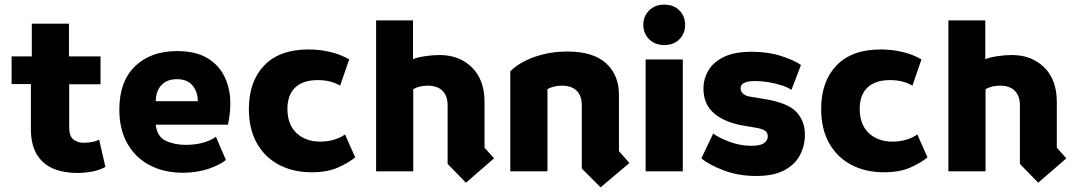

<svg xmlns="http://www.w3.org/2000/svg" viewBox="-20 -738 4633 827"><path d="M312 7Q254 7 209 -12Q164 -31 138.5 -73Q113 -115 113 -184V-376H30V-495H117V-636H277V-495H413V-375H278V-189Q278 -151 296.5 -137Q315 -123 341 -123Q357 -123 376.5 -126.5Q396 -130 407 -137L434 -19Q409 -5 376.5 1Q344 7 312 7Z M767 6Q687 6 625.5 -26Q564 -58 529 -119Q494 -180 494 -266Q494 -387 561.5 -452.5Q629 -518 743 -518Q823 -518 873.5 -487.5Q924 -457 948 -406Q972 -355 972 -293Q972 -271 969.5 -247.5Q967 -224 962 -201H651Q656 -150 693.5 -132Q731 -114 780 -114Q821 -114 855 -123.5Q889 -133 910 -149L953 -49Q928 -28 878.5 -11Q829 6 767 6ZM651 -302H832Q832 -342 809.5 -369.5Q787 -397 742 -397Q699 -397 675 -371Q651 -345 651 -302Z M1322 4Q1243 4 1182 -28Q1121 -60 1086.5 -121Q1052 -182 1052 -269Q1052 -387 1118 -456Q1184 -525 1309 -525Q1356 -525 1401.5 -514.5Q1447 -504 1484 -482L1445 -369Q1405 -393 1349 -393Q1285 -393 1251.5 -361Q1218 -329 1218 -269Q1218 -202 1257 -165Q1296 -128 1360 -128Q1389 -128 1417.5 -136Q1446 -144 1466 -159L1510 -60Q1480 -36 1435 -16Q1390 4 1322 4Z M1987 49 1908 -32V-284Q1908 -325 1886 -347Q1864 -369 1822 -369Q1804 -369 1788 -365Q1772 -361 1760 -354V0H1600V-650H1759V-483Q1777 -491 1811 -496Q1845 -501 1873 -501Q1959 -501 2013 -447.5Q2067 -394 2067 -299V-102L2108 -56Z M2567 69 2486 -12V-284Q2486 -325 2464 -347Q2442 -369 2400 -369Q2382 -369 2366 -365Q2350 -361 2338 -354V0H2178V-431Q2216 -469 2281.5 -492.5Q2347 -516 2424 -516Q2535 -516 2590.5 -465.5Q2646 -415 2646 -329V-87L2691 -36Z M2761 0V-482H2921V0ZM2841 -544Q2801 -544 2776 -569Q2751 -594 2751 -631Q2751 -668 2776 -693Q2801 -718 2841 -718Q2882 -718 2906.5 -693Q2931 -668 2931 -631Q2931 -594 2906.5 -569Q2882 -544 2841 -544Z M3237 20Q3161 20 3097.5 -4Q3034 -28 3001 -56L3052 -163Q3077 -144 3123 -127Q3169 -110 3217 -110Q3253 -110 3270 -121Q3287 -132 3287 -151Q3287 -168 3274 -176Q3261 -184 3235 -188L3187 -196Q3102 -210 3056 -249.5Q3010 -289 3010 -356Q3010 -399 3031.5 -435Q3053 -471 3098.5 -493Q3144 -515 3217 -515Q3289 -515 3345.5 -496.5Q3402 -478 3430 -458L3389 -351Q3373 -362 3346.5 -370.5Q3320 -379 3290 -384Q3260 -389 3233 -389Q3170 -389 3170 -358Q3170 -343 3182 -333.5Q3194 -324 3209 -322L3270 -312Q3371 -296 3409 -257Q3447 -218 3447 -158Q3447 -111 3426 -70.5Q3405 -30 3359 -5Q3313 20 3237 20Z M3787 4Q3708 4 3647 -28Q3586 -60 3551.5 -121Q3517 -182 3517 -269Q3517 -387 3583 -456Q3649 -525 3774 -525Q3821 -525 3866.5 -514.5Q3912 -504 3949 -482L3910 -369Q3870 -393 3814 -393Q3750 -393 3716.5 -361Q3683 -329 3683 -269Q3683 -202 3722 -165Q3761 -128 3825 -128Q3854 -128 3882.5 -136Q3911 -144 3931 -159L3975 -60Q3945 -36 3900 -16Q3855 4 3787 4Z M4452 49 4373 -32V-284Q4373 -325 4351 -347Q4329 -369 4287 -369Q4269 -369 4253 -365Q4237 -361 4225 -354V0H4065V-650H4224V-483Q4242 -491 4276 -496Q4310 -501 4338 -501Q4424 -501 4478 -447.5Q4532 -394 4532 -299V-102L4573 -56Z"/></svg>

Font: Braah One
Style: Regular
Weight: 400
Designer: Ashish Kumar
Foundry: Ashish Kumar
Version: Version 1.001; ttfautohint (v1.8.4.7-5d5b);gftools[0.9.29]